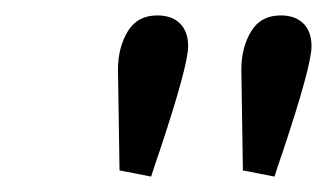

<svg xmlns="http://www.w3.org/2000/svg" viewBox="-20 -694 429 249"><path d="M133 -604Q133 -632 145.5 -653Q158 -674 184 -674Q203 -674 213.5 -663.5Q224 -653 224 -634Q224 -609 187 -498Q178 -472 176 -465L135 -473ZM293 -604Q293 -632 305.5 -653Q318 -674 344 -674Q363 -674 373.5 -663.5Q384 -653 384 -634Q384 -609 347 -498Q338 -472 336 -465L295 -473Z"/></svg>

Font: Caladea
Style: Italic
Weight: 400
Italic angle: -9°
Designer: Carolina Giovagnoli and Andres Torresi
Foundry: Carolina Giovagnoli & Andres Torresi
Version: Version 1.001